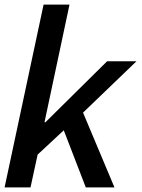

<svg xmlns="http://www.w3.org/2000/svg" viewBox="-26 -817 621 837"><path d="M473 0H348L252 -249L138 -143L107 0H-6L164 -797H277L168 -284H172L441 -550H569L336 -326Z"/></svg>

Font: l_WÎeÑOS 500W
Style: Regular
Weight: 500
Designer: R?O
Version: Version 2.00 June 21, 2023